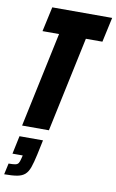

<svg xmlns="http://www.w3.org/2000/svg" viewBox="-108 -743 657 1086"><g transform="rotate(10 221.0 -199.5)"><path d="M49 0 165 -546H70L101 -688H445L414 -546H319L203 0ZM-3 289 11 225Q37 225 49.5 222.5Q62 220 67.5 211.5Q73 203 77 186L82 166H23L45 62H180L162 147Q152 193 142 221.5Q132 250 115.5 264.5Q99 279 71 284Q43 289 -3 289Z"/></g></svg>

Font: Saira Condensed Black
Style: Italic
Weight: 900
Width: 3
Italic angle: -12°
Designer: Hector Gatti with collaboration of the Omnibus-Type team
Foundry: Omnibus-Type
Version: Version 1.101